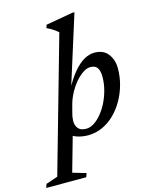

<svg xmlns="http://www.w3.org/2000/svg" viewBox="-266 -804 895 1140"><g transform="rotate(-15 182.0 -234.0)"><path d="M139 -146Q133.5 -126 132 -113.2Q130.5 -100.5 130.5 -92.5Q130.5 -65.5 145.5 -47.5Q160.5 -29.5 195 -29.5Q218.5 -29.5 242.8 -45Q267 -60.5 289.2 -87.5Q311.5 -114.5 328.8 -149.2Q346 -184 356.2 -223.2Q366.5 -262.5 366.5 -302.5Q366.5 -340.5 353.5 -358.8Q340.5 -377 311.5 -377Q293 -377 273.2 -365.8Q253.5 -354.5 234.2 -335.5Q215 -316.5 198.2 -292Q181.5 -267.5 169 -240.8Q156.5 -214 150 -188ZM162.5 -264 159.5 -273Q192.5 -336.5 225.8 -376.2Q259 -416 291.8 -434.8Q324.5 -453.5 356 -453.5Q412 -453.5 440 -416.8Q468 -380 468 -327.5Q468 -276.5 454.5 -227.5Q441 -178.5 416.5 -135.5Q392 -92.5 358.2 -59.5Q324.5 -26.5 283 -7.8Q241.5 11 195 11Q154.5 11 119.5 -2.8Q84.5 -16.5 70 -44.5H115L45.5 201L127.5 225L119 248.5H-127L-119 225.5L-46.5 201L187.5 -624.5Q178.5 -632.5 168.2 -640Q158 -647.5 146 -654.5Q134 -661.5 120 -667.5L125.5 -687L290 -716H305Z"/></g></svg>

Font: Newsreader 16pt Medium
Style: Italic
Weight: 500
Italic angle: -17°
Designer: Hugues Gentile
Foundry: Production Type
Version: Version 1.003